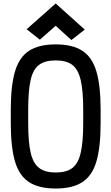

<svg xmlns="http://www.w3.org/2000/svg" viewBox="-20 -1069 640 1103"><path d="M300 14Q203 14 146.5 -23Q90 -60 66 -142Q42 -224 42 -360V-440Q42 -576 66 -658Q90 -740 146.5 -777Q203 -814 300 -814Q397 -814 453.5 -777Q510 -740 534 -658Q558 -576 558 -440V-360Q558 -224 534 -142Q510 -60 453.5 -23Q397 14 300 14ZM300 -78Q361 -78 395 -103.5Q429 -129 443.5 -190.5Q458 -252 458 -360V-440Q458 -548 443.5 -609.5Q429 -671 395 -696.5Q361 -722 300 -722Q239 -722 204.5 -696.5Q170 -671 156 -609.5Q142 -548 142 -440V-360Q142 -252 156.5 -190.5Q171 -129 205.5 -103.5Q240 -78 300 -78ZM390 -839 300 -921 209 -841 133 -901 300 -1049 467 -899Z"/></svg>

Font: Victor Mono
Style: Bold
Weight: 700
Monospace: yes
Designer: Rune Bjørnerås
Version: Version 1.561;gftools[0.9.30]